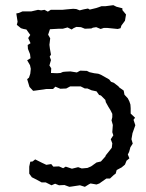

<svg xmlns="http://www.w3.org/2000/svg" viewBox="-20 -641 566 742"><path d="M256 80 248 81 229 74 208 75 193 69 179 75 157 64H141L121 53L103 44L93 30V3L97 -16L106 -17L116 -25L142 -12L159 -4L178 -7L186 3L208 2L224 9L234 3L258 11L282 5L296 10L318 8L332 2L353 -13L370 -17L387 -36L389 -41L405 -61L412 -70L414 -87L408 -103L418 -118L414 -130L416 -158L411 -176L414 -188V-201L407 -215L399 -228L389 -246L387 -255L370 -272L363 -274L353 -288L334 -292L318 -299H308L292 -307H251L236 -299L213 -298L194 -306L185 -297H159L117 -291L108 -290L94 -305L85 -335L92 -341L97 -356L99 -375L96 -389L85 -408L98 -416L96 -432L88 -452L87 -467L98 -474L89 -494L97 -506L82 -527L71 -529L61 -532L45 -545L48 -557L43 -589L53 -591L67 -597H101L127 -603L139 -601L152 -603L165 -596L176 -603H220L240 -605L263 -607L275 -606L288 -601L304 -605L320 -608L327 -604L352 -610L361 -613L372 -617H387L418 -621L430 -615L453 -609V-602L467 -585L463 -561L449 -542L446 -532L435 -529L395 -533H381L369 -529L352 -536L339 -534L333 -531L308 -530L293 -536L275 -537L264 -532L257 -527L241 -535L223 -530H208L190 -529L173 -528L166 -507L174 -493L172 -476L171 -468L173 -452L177 -430L172 -422L177 -409L171 -388L178 -377L177 -359L200 -358L214 -359L223 -363L232 -364L252 -365L277 -361L290 -368L316 -367L326 -362L344 -358L360 -356L372 -351L402 -334L409 -325L420 -321L438 -307L441 -303L458 -291L461 -275L474 -261L480 -249L484 -237L485 -223V-202L502 -186L496 -178L503 -157L492 -126L491 -120L488 -103L493 -86L484 -72L479 -54L474 -44L480 -29L469 -20L463 -5L450 6L431 16L427 30L420 35L405 49H391L371 63L364 68L353 72L330 68L324 71L308 81L289 75Z"/></svg>

Font: Winky Rough Light
Style: Regular
Weight: 300
Designer: Simon Atzbach
Foundry: typofactur
Version: Version 1.206; ttfautohint (v1.8.4.7-5d5b)